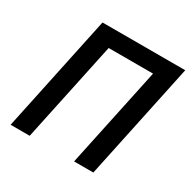

<svg xmlns="http://www.w3.org/2000/svg" viewBox="-159 -866 1011 1019"><g transform="rotate(30 346.0 -357.0)"><path d="M34 0 185 -714H692L541 0H423L553 -613H281L151 0Z"/></g></svg>

Font: Noto Sans UI Medium
Style: Italic
Weight: 500
Italic angle: -12°
Designer: Monotype Design Team
Foundry: Monotype Imaging Inc.
Version: Version 1.901